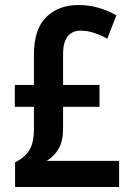

<svg xmlns="http://www.w3.org/2000/svg" viewBox="-20 -744 526 764"><path d="M292 -724Q334 -724 372 -713Q410 -702 443 -683L407 -590Q378 -606 352 -614Q326 -622 300 -622Q268 -622 249.5 -599.5Q231 -577 231 -528V-406H376V-319H231V-231Q231 -183 213.5 -152.5Q196 -122 166 -104H454V0H40V-98Q77 -116 96 -145.5Q115 -175 115 -230V-319H39V-406H115V-526Q115 -628 164 -676Q213 -724 292 -724Z"/></svg>

Font: Noto Sans Gujarati Condensed SemiBold
Style: Regular
Weight: 600
Width: 3
Designer: Jelle Bosma - Monotype Design Team, Universal Thirst
Foundry: Monotype Imaging Inc.
Version: Version 2.106; ttfautohint (v1.8.4.7-5d5b)